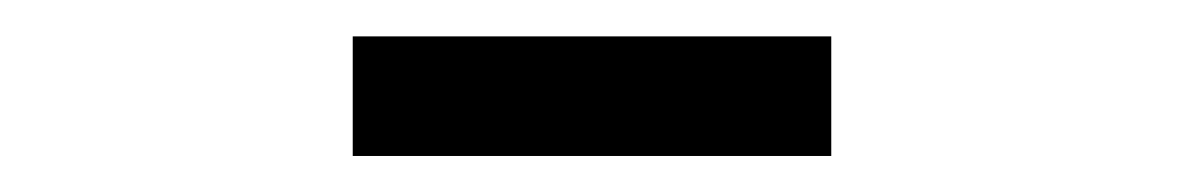

<svg xmlns="http://www.w3.org/2000/svg" viewBox="-20 -848 648 105"><path d="M172.9 -828.1H434.6V-762.7H172.9Z"/></svg>

Font: Qaz
Style: Regular
Weight: 400
Designer: GGBotNet
Foundry: f0n7
Version: 0.70